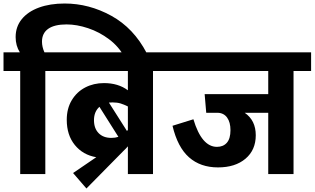

<svg xmlns="http://www.w3.org/2000/svg" viewBox="-40 -991 1791 1093"><path d="M795 -689 668 -667Q637 -725 581.5 -767Q526 -809 461.5 -830.5Q397 -852 339 -852Q270 -852 234.5 -827Q199 -802 199 -754Q199 -724 213 -693H315V-587H218V0H75V-587H-20V-693H73Q49 -731 49 -780Q49 -839 84 -882Q119 -925 182 -948Q245 -971 328 -971Q467 -971 594 -901Q721 -831 795 -689Z M931 -587H831V0H688V-158Q677 -145 662 -131L452 82L376 -6L508 -96Q432 -109 386 -165.5Q340 -222 340 -309Q340 -373 368.5 -420.5Q397 -468 445 -493Q493 -518 552 -518Q633 -518 688 -477V-587H274V-693H931ZM601 -408Q587 -408 580 -407L683 -245L688 -252V-385Q666 -396 646.5 -402Q627 -408 601 -408ZM495 -307Q495 -260 521.5 -233Q548 -206 594 -206Q616 -206 634 -212L526 -383Q495 -355 495 -307Z M1731 -587H1631V0H1487V-349H1353Q1416 -306 1416 -221Q1416 -137 1357.5 -87.5Q1299 -38 1201 -38Q1101 -38 1036 -95.5Q971 -153 942 -275L1061 -312Q1108 -155 1195 -155Q1231 -155 1251.5 -178.5Q1272 -202 1272 -250Q1272 -295 1253 -321.5Q1234 -348 1199 -349H1134L1125 -455H1487V-587H891V-693H1731Z"/></svg>

Font: FiraGOUPP
Style: Bold
Weight: 700
Designer: bBox Type
Foundry: bBox Type GmbH
Version: Version 1.001